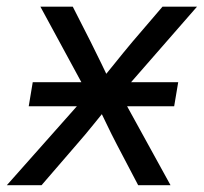

<svg xmlns="http://www.w3.org/2000/svg" viewBox="-45 -542 597 562"><path d="M39.1 -231 50.8 -301.3H476.6L464.8 -231ZM-24.9 0 240.7 -299.3 229.5 -234.4 73.2 -522.5H168L220.2 -419.9Q236.8 -387.2 251.7 -356Q266.6 -324.7 281.7 -293.5H239.7Q265.6 -324.7 290.5 -356Q315.4 -387.2 342.8 -419.9L430.7 -522.5H531.7L279.3 -233.4L290 -298.3L454.1 0H359.4L297.4 -118.2Q280.8 -149.9 266.6 -179.9Q252.4 -210 236.8 -240.2H279.3Q254.4 -210 230.5 -179.9Q206.5 -149.9 178.7 -118.2L76.7 0Z"/></svg>

Font: Inter 28pt
Style: Italic
Weight: 400
Italic angle: -9.3988°
Designer: Rasmus Andersson
Foundry: rsms
Version: Version 4.001;git-66647c0bb